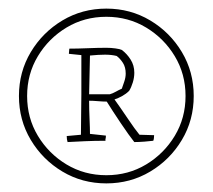

<svg xmlns="http://www.w3.org/2000/svg" viewBox="-20 -693 494 446"><path d="M227 -267Q171 -267 125 -294.5Q79 -322 51.5 -368Q24 -414 24 -470Q24 -526 51.5 -572Q79 -618 125 -645.5Q171 -673 227 -673Q283 -673 329 -645.5Q375 -618 402.5 -572Q430 -526 430 -470Q430 -414 402.5 -368Q375 -322 329 -294.5Q283 -267 227 -267ZM227 -286Q278 -286 319.5 -311Q361 -336 386 -377.5Q411 -419 411 -470Q411 -521 386 -562.5Q361 -604 319.5 -629Q278 -654 227 -654Q176 -654 134.5 -629Q93 -604 68 -562.5Q43 -521 43 -470Q43 -419 68 -377.5Q93 -336 134.5 -311Q176 -286 227 -286ZM292 -363Q280 -378 260.5 -407Q241 -436 228 -457Q219 -457 207.5 -458Q196 -459 187 -459Q187 -439 188 -417Q189 -395 189 -382L226 -378Q226 -373 225 -369.5Q224 -366 226 -366Q200 -366 177.5 -365Q155 -364 137 -363Q135 -369 135 -377L168 -380Q168 -405 168.5 -429.5Q169 -454 169 -474Q169 -484 169 -503Q169 -522 169 -540Q169 -558 169 -565L140 -568L141 -580Q159 -580 183.5 -581Q208 -582 227 -582Q238 -582 248.5 -580.5Q259 -579 263 -577Q275 -568 283.5 -554.5Q292 -541 292 -524Q292 -513 288.5 -501.5Q285 -490 280 -482Q273 -475 264 -470Q255 -465 246 -462Q259 -444 276.5 -418Q294 -392 304 -380L338 -379Q338 -376 337.5 -372Q337 -368 336 -366Q328 -365 315.5 -364Q303 -363 292 -363ZM187 -474H235Q242 -476 249 -480Q256 -484 263 -487Q265 -493 268.5 -503Q272 -513 272 -522Q272 -537 265.5 -547Q259 -557 251 -563Q239 -566 224 -566Q209 -566 189 -564Z"/></svg>

Font: Labrada ExtraLight
Style: Regular
Weight: 200
Designer: Mercedes Jáuregui
Foundry: Omnibus-Type Team
Version: Version 1.000; ttfautohint (v1.8.4.7-5d5b)